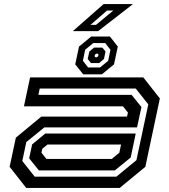

<svg xmlns="http://www.w3.org/2000/svg" viewBox="-20 -918 828 938"><path d="M108 0 27 -103 57.5 -245.5 182 -348.5H600.5L605 -368L581 -398.5H97L127 -540H680L761 -437L690 -103L565 0ZM149.5 -55H548.5L646.5 -135.5L704.5 -408L643 -485.5H174L167.5 -454.5H623L671 -395L649.5 -295.5H196.5L108.5 -224L89 -131.5ZM170 -85.5 122.5 -144.5 137 -212.5 201 -265.5H643L618.5 -148.5L541 -85.5ZM207 -141.5H526L563 -172L571.5 -212H212L186.5 -191L182.5 -172ZM386.5 -555 347.5 -603.5 366 -690.5 425.5 -739.5H517L555.5 -690.5L537 -603.5L478 -555ZM410.5 -588.5H469L508.5 -621L519.5 -675L494 -707.5H435.5L396 -675L385 -621ZM424.5 -610 408.5 -630 416.5 -666.5 440 -685.5H480L495.5 -666.5L488 -630L464.5 -610ZM445.5 -638.5H454L459.5 -643.5L461.5 -651L458 -655.5H449.5L444 -651L442 -643.5ZM336 -766 486 -898H629.5L459.5 -766ZM422 -796.5H449L533.5 -866.5H503Z"/></svg>

Font: Tourney Expanded SemiBold
Style: Italic
Weight: 600
Width: 7
Italic angle: -12°
Designer: Tyler Finck
Foundry: Etcetera Type Co
Version: Version 1.010; ttfautohint (v1.8.3)